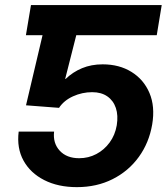

<svg xmlns="http://www.w3.org/2000/svg" viewBox="-20 -748 677 778"><path d="M253.9 -727.5 233.4 -605.5H85L105.5 -727.5ZM291.5 10.3Q215.3 10.3 159.2 -18.3Q103 -46.9 75.2 -97.4Q47.4 -147.9 55.7 -214.8H199.2Q193.8 -168 221.9 -137.5Q250 -106.9 300.8 -106.9Q338.4 -106.9 370.4 -123.8Q402.3 -140.6 424.3 -170.7Q446.3 -200.7 453.1 -240.2Q459.5 -280.3 449.5 -310.3Q439.5 -340.3 415 -357.4Q390.6 -374.5 353.5 -374.5Q313 -374.5 275.9 -357.7Q238.8 -340.8 219.2 -311L85.4 -321.3L181.2 -727.5H635.3L615.2 -605.5H289.1L244.1 -428.2H246.1Q274.9 -456.1 312.5 -471.7Q350.1 -487.3 396 -487.3Q463.4 -487.3 512.9 -456.5Q562.5 -425.8 585.7 -371.1Q608.9 -316.4 596.7 -243.7Q584 -169.4 542.5 -112.1Q501 -54.7 436.5 -22.2Q372.1 10.3 291.5 10.3Z"/></svg>

Font: Inter 24pt
Style: Bold Italic
Weight: 700
Italic angle: -9.3988°
Version: Version 4.001;git-66647c0bb